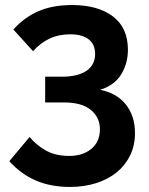

<svg xmlns="http://www.w3.org/2000/svg" viewBox="-20 -736 589 761"><path d="M33 -619Q76 -667 132 -691.5Q188 -716 266 -716Q368 -716 427.5 -671Q487 -626 487 -539Q487 -485 460.5 -441.5Q434 -398 377 -380Q443 -367 479 -321.5Q515 -276 515 -209Q515 -159 495.5 -119.5Q476 -80 442 -52.5Q408 -25 360.5 -10Q313 5 258 5Q181 5 122 -20.5Q63 -46 17 -97L97 -193Q127 -158 164.5 -138Q202 -118 255 -118Q308 -118 342 -146Q376 -174 376 -224Q376 -270 340.5 -300Q305 -330 233 -330H159V-432H225Q289 -432 323 -455.5Q357 -479 357 -522Q357 -560 331.5 -580Q306 -600 259 -600Q212 -600 175.5 -582.5Q139 -565 111 -533Z"/></svg>

Font: IngvarSans
Style: Bold
Weight: 700
Version: Version 3.000